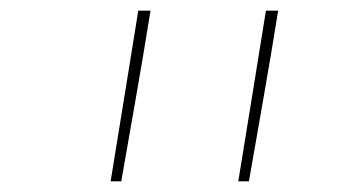

<svg xmlns="http://www.w3.org/2000/svg" viewBox="-20 -792 640 361"><path d="M188 -451Q201 -531 214 -611Q227 -691 240 -772H263Q250 -691 236 -611Q222 -531 208 -451ZM428 -451Q441 -531 454 -611Q467 -691 480 -772H503Q490 -691 476 -611Q462 -531 448 -451Z"/></svg>

Font: Iosevka Curly Thin Extended
Style: Italic
Weight: 100
Width: 7
Italic angle: -9°
Monospace: yes
Designer: Belleve Invis
Foundry: Belleve Invis
Version: Version 11.1.0; ttfautohint (v1.8.3)